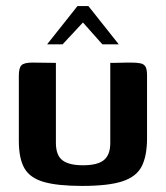

<svg xmlns="http://www.w3.org/2000/svg" viewBox="-20 -606 547 632"><path d="M164 -399V-136Q164 -95 185.5 -78.5Q207 -62 253 -62Q302 -62 322.5 -79.5Q343 -97 343 -135V-399Q344 -399 353.5 -399Q363 -399 375.5 -399.5Q388 -400 398.5 -400Q409 -400 412 -400Q431 -400 442.5 -397.5Q454 -395 459 -386.5Q464 -378 464 -357V-151Q464 -94 447 -59.5Q430 -25 384 -9.5Q338 6 250 6Q170 6 124.5 -7Q79 -20 60.5 -52Q42 -84 42 -142V-357Q42 -382 50.5 -391Q59 -400 87 -400Q106 -400 125 -399.5Q144 -399 164 -399ZM135 -460 235 -586H271L371 -460H317L253 -532L186 -460Z"/></svg>

Font: Genos Thin SemiBold
Style: Regular
Weight: 600
Version: Version 1.010